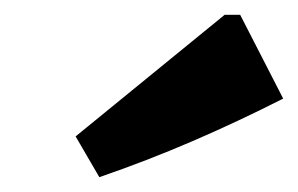

<svg xmlns="http://www.w3.org/2000/svg" viewBox="-20 -801 402 259"><path d="M114 -562 82 -617 283 -781H304L362 -668Q301 -637 239.5 -610.5Q178 -584 114 -562Z"/></svg>

Font: Piazzolla Thin Black
Style: Italic
Weight: 900
Italic angle: -11.3°
Version: Version 2.005